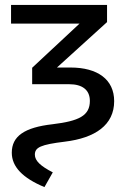

<svg xmlns="http://www.w3.org/2000/svg" viewBox="-20 -547 510 782"><path d="M195 155C146 130 122 108 122 83C122 53 146 42 244 30C368 15 445 -38 445 -135C445 -223 378 -272 267 -272H212L416 -457V-527H25V-451H304L111 -271V-204H262C315 -204 346 -181 346 -136C346 -76 302 -54 194 -41C79 -28 28 8 28 75C28 132 72 178 161 215Z"/></svg>

Font: Fira Sans
Style: Regular
Weight: 400
Designer: Carrois Corporate & Edenspiekermann AG
Foundry: Carrois Corporate GbR & Edenspiekermann AG
Version: Version 4.203